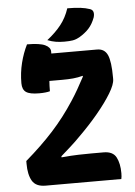

<svg xmlns="http://www.w3.org/2000/svg" viewBox="-61 -979 722 1025"><g transform="rotate(-5 300.0 -466.5)"><path d="M208 -500Q186 -494 150 -494Q100 -494 80 -508Q60 -522 60 -556Q60 -612 73 -664Q86 -716 108 -760Q176 -760 204.5 -746.5Q233 -733 233 -711Q233 -705 233 -700H478Q518 -700 534 -665Q550 -630 550 -544V-535Q550 -507 521.5 -460Q493 -413 446.5 -357Q400 -301 344 -246Q319 -220 292 -196Q265 -172 239 -149V-143Q293 -148 330.5 -149Q368 -150 400 -150H465Q515 -150 532.5 -116.5Q550 -83 550 -31Q550 -12 547 0H141Q89 0 69.5 -33.5Q50 -67 50 -125V-140Q136 -214 200 -284.5Q264 -355 318 -438Q337 -467 354.5 -497.5Q372 -528 390 -562V-567Q364 -560 338 -557.5Q312 -555 278 -555H210Q209 -543 208.5 -529Q208 -515 208 -500ZM339 -933Q380 -933 408.5 -929.5Q437 -926 460 -918Q474 -913 477 -900.5Q480 -888 475 -872Q462 -837 441.5 -814.5Q421 -792 389 -773Q371 -763 353.5 -760Q336 -757 308 -757Q283 -757 262 -760.5Q241 -764 218 -773Q264 -809 293.5 -846.5Q323 -884 339 -933Z"/></g></svg>

Font: Recursive Mn Csl St XBd
Style: Regular
Weight: 800
Monospace: yes
Version: Version 1.079;hotconv 1.0.112;makeotfexe 2.5.65598; ttfautoh